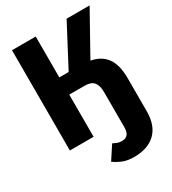

<svg xmlns="http://www.w3.org/2000/svg" viewBox="-222 -829 1059 1179"><g transform="rotate(-30 307.5 -239.5)"><path d="M53.3 0V-710.8H221.5V-421H287.7L440.5 -710.8H603.6L438.5 -414.9Q510.8 -401 546.7 -351Q582.6 -301 582.6 -207.2V26.7Q582.6 127.2 528.7 179.7Q474.9 232.3 376.9 232.3Q329.7 232.3 297.4 219.2Q265.1 206.2 237.9 186.7L300 91.8Q313.8 99 327.2 104.4Q340.5 109.7 361 109.7Q386.7 109.7 400.5 94.1Q414.4 78.5 414.4 40.5V-205.1Q414.4 -252.8 395.1 -275.9Q375.9 -299 331.8 -299H221.5V0Z"/></g></svg>

Font: FiraCode Nerd Font
Style: Bold
Weight: 700
Designer: Carrois Corporate, Edenspiekermann AG, Nikita Prokopov
Foundry: Carrois Corporate, Edenspiekermann AG, Nikita Prokopov
Version: Version 6.002;Nerd Fonts 2.1.0